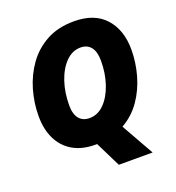

<svg xmlns="http://www.w3.org/2000/svg" viewBox="-156 -850 1050 1144"><g transform="rotate(-20 368.5 -277.5)"><path d="M400.9 169.9 321.8 9.8H311Q227.1 9.8 168.9 -24.4Q110.8 -58.6 80.8 -120.4Q50.8 -182.1 50.8 -265.1Q50.8 -348.1 74.2 -429.7Q97.7 -511.2 145.5 -578.1Q193.4 -645 266.8 -685.1Q340.3 -725.1 440.9 -725.1Q570.8 -725.1 638.4 -649.9Q706.1 -574.7 706.1 -450.2Q706.1 -368.7 683.6 -288.6Q661.1 -208.5 615.5 -142.3Q569.8 -76.2 499 -36.1L615.2 169.9ZM333 -150.9Q385.7 -150.9 426.3 -191.9Q466.8 -232.9 490 -300.8Q513.2 -368.7 513.2 -449.2Q513.2 -506.8 490 -535.9Q466.8 -564.9 424.8 -564.9Q372.6 -564.9 331.5 -523.7Q290.5 -482.4 267.3 -413.8Q244.1 -345.2 244.1 -263.2Q244.1 -207.5 267.6 -179.2Q291 -150.9 333 -150.9Z"/></g></svg>

Font: Open Sans ExtraBold
Style: Italic
Weight: 800
Italic angle: -12°
Designer: Monotype Design Team
Foundry: Monotype Imaging Inc.
Version: Version 3.000; ttfautohint (v1.8.4)